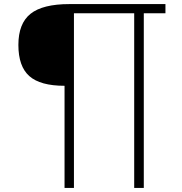

<svg xmlns="http://www.w3.org/2000/svg" viewBox="-20 -720 890 940"><path d="M684 -655V200H637V-655H342V200H296V-300Q177 -300 123.5 -347.5Q70 -395 70 -500Q70 -605 129.5 -652.5Q189 -700 320 -700H790V-655Z"/></svg>

Font: Fivo Sans Light
Style: Regular
Weight: 300
Designer: Alexander Slobzheninov
Foundry: Alexander Slobzheninov
Version: 1.0